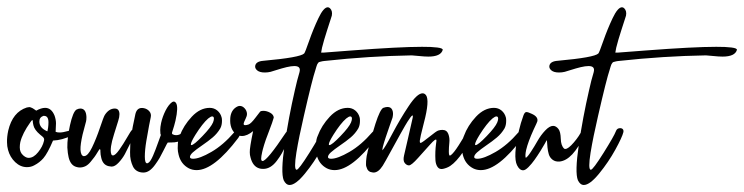

<svg xmlns="http://www.w3.org/2000/svg" viewBox="-23 -554 2078 536"><path d="M44.4 -118.2Q50.8 -113.3 57.1 -113.3Q70.8 -113.3 83.5 -129.2Q96.2 -145 99.6 -160.2L100.1 -162.6Q100.6 -165.5 99.6 -167.7Q98.6 -169.9 97.4 -171.1Q96.2 -172.4 93.3 -174.6Q90.3 -176.8 88.9 -178.2Q73.2 -191.4 70.3 -204.1Q68.4 -211.9 68.4 -216.8Q67.9 -222.2 61.5 -212.4Q39.6 -181.6 33.7 -157.2Q32.2 -149.9 32.2 -142.6Q32.2 -128.4 42 -120.1ZM98.1 -230.5Q86.9 -226.6 86.9 -214.8Q86.9 -199.7 102.1 -190.9Q108.9 -187 109.4 -187.5Q109.9 -188 111.3 -197.8Q112.3 -205.6 112.3 -212.4Q112.3 -230.5 100.1 -230.5ZM125 -161.6Q109.9 -126 98.1 -112.3Q87.4 -100.1 73.2 -92.8Q64 -87.4 52.2 -87.4Q34.2 -87.4 19.5 -101.3Q4.9 -115.2 -0.5 -135.3Q-3.4 -145.5 -3.4 -156.7Q-3.9 -171.4 0 -189.5Q12.2 -241.2 51.8 -253.9Q56.2 -254.4 58.1 -254.9Q60.1 -255.4 63.5 -253.9Q66.9 -252.4 68.4 -251.7Q69.8 -251 73.2 -248.5Q76.7 -246.1 78.1 -245.1Q92.3 -252.9 103 -252.9Q120.6 -252.9 129.4 -231Q133.3 -219.7 133.3 -209.5Q133.3 -204.6 132.3 -186Q136.7 -184.1 143.6 -184.1Q152.3 -184.1 166.7 -188.2Q181.2 -192.4 182.1 -192.4Q189 -193.4 189 -188Q189 -181.2 177.7 -175.8Q150.4 -162.6 125 -161.6Z M217.3 -215.3Q217.3 -214.8 213.6 -201.4Q210 -188 207.5 -178.2Q201.2 -150.4 201.7 -136.2Q202.6 -120.1 210 -118.2H211.9Q222.2 -118.2 233.9 -142.3Q245.6 -166.5 255.9 -197Q266.1 -227.5 269.5 -232.9Q281.2 -251 297.4 -251Q310.1 -251 310.5 -235.4Q310.5 -227.1 307.1 -216.8Q292.5 -170.9 290 -160.6Q286.1 -145 286.1 -133.3Q286.1 -126.5 288.6 -121.6Q290 -120.1 292.5 -120.1Q298.8 -120.1 310.1 -136Q321.3 -151.9 331.8 -170.2Q342.3 -188.5 345.2 -190.9Q350.1 -192.9 351.1 -192.9Q355.5 -192.9 355.5 -188Q355.5 -182.6 350.1 -172.9Q348.1 -169.4 340.3 -153.1Q332.5 -136.7 325.7 -124Q318.8 -111.3 308.3 -100.1Q297.9 -88.9 288.6 -88.9Q286.1 -88.9 285.2 -89.4Q265.1 -90.8 259.8 -112.8Q257.3 -122.6 257.3 -130.9V-134.3Q256.8 -137.7 255.9 -137.7Q254.4 -137.7 250.5 -130.9Q243.7 -119.6 240.5 -115.5Q237.3 -111.3 230.2 -102.5Q223.1 -93.8 215.6 -90.1Q208 -86.4 199.7 -86.4Q195.3 -86.4 190.4 -87.9Q173.8 -92.3 168.5 -115.2Q166 -125.5 165 -142.1Q164.6 -168.9 172.4 -204.6Q180.7 -241.7 190.4 -248Q196.3 -251 201.2 -251Q217.3 -251 218.3 -227.5Q218.3 -219.2 217.3 -215.3Z M489.7 -188Q494.6 -193.8 499.5 -193.8Q502.9 -193.8 504.6 -190.9Q506.3 -188 505.4 -184.1Q504.4 -179.2 498.5 -173.8Q489.3 -166 485.4 -163.3Q481.4 -160.6 473.6 -158.4Q465.8 -156.2 453.6 -156.2H450.7Q445.8 -156.2 445.3 -156Q444.8 -155.8 442.4 -151.4Q440.4 -147.9 433.8 -134.5Q427.2 -121.1 422.4 -112.8Q417.5 -104.5 409.9 -94Q402.3 -83.5 394.3 -77.9Q386.2 -72.3 377.4 -72.3Q367.2 -72.3 359.6 -76.7Q352.1 -81.1 348.1 -89.4Q344.2 -97.7 342 -107.2Q339.8 -116.7 340.1 -129.6Q340.3 -142.6 340.8 -153.8Q341.3 -165 343.8 -179Q346.2 -192.9 347.9 -201.7Q349.6 -210.4 352.1 -221.7Q354.5 -232.9 355 -235.8Q359.9 -255.9 378.9 -252Q388.2 -250 394 -243.2Q399.9 -236.3 397.9 -227.1Q396.5 -220.7 393.1 -203.1Q389.6 -185.5 385.5 -160.4Q381.3 -135.3 381.3 -116.7Q381.3 -98.1 387.7 -98.1Q389.2 -98.1 391.1 -99.6L392.1 -100.1Q397.5 -104 404.3 -119.6Q411.1 -135.3 418 -155Q424.8 -174.8 426.3 -177.7Q424.3 -177.7 424.3 -191.4Q424.3 -198.7 426.8 -210.9Q430.7 -228.5 439.2 -245.4Q447.8 -262.2 457.5 -269Q463.9 -272.9 468.3 -266.6Q475.6 -255.9 466.8 -216.8Q463.4 -202.6 458.5 -188Q456.5 -183.1 457.3 -180.9Q458 -178.7 463.9 -177.2Q479 -174.3 489.7 -188Z M522.5 -177.7Q509.8 -157.2 509.8 -150.9Q509.8 -148.9 511.2 -148.9Q518.1 -148.9 542.2 -174.1Q566.4 -199.2 571.8 -212.4Q574.2 -218.8 574.2 -222.7Q574.2 -229 569.3 -229Q565.4 -229 558.1 -223.1Q542.5 -209.5 522.5 -177.7ZM631.3 -185.1Q637.2 -191.4 642.1 -191.4Q648.4 -191.4 648.4 -184.6Q648.4 -178.2 642.1 -168.9Q574.2 -79.1 525.9 -79.1Q514.2 -79.1 504.4 -84Q481.9 -95.7 475.6 -122.1Q473.1 -131.8 473.1 -140.1Q473.1 -156.2 475.1 -163.6Q476.6 -170.4 478.5 -174.3Q489.3 -203.6 512.5 -228.3Q535.6 -252.9 562.5 -252.9Q574.7 -252.9 583.7 -245.4Q592.8 -237.8 595.7 -226.1Q596.7 -223.1 596.7 -216.8Q596.7 -204.1 591.8 -195.3Q583.5 -181.2 570.8 -170.4Q558.1 -159.7 541.3 -148.2Q524.4 -136.7 515.1 -128.4Q507.3 -121.1 507.3 -115.7Q507.3 -110.8 516.1 -110.8Q534.2 -110.8 567.1 -129.9Q600.1 -148.9 631.3 -185.1Z M683.6 -188Q667 -174.3 652.3 -174.3Q640.6 -174.3 632.3 -182.6Q624 -190.9 621.1 -203.6Q619.6 -210 619.6 -216.3Q619.6 -226.1 620.6 -230.5Q624.5 -250 641.1 -257.3Q644 -258.3 646.5 -258.3Q653.8 -258.3 659.9 -251.7Q666 -245.1 666.5 -236.3Q666.5 -230 663.1 -223.6Q657.2 -211.9 657.2 -208Q657.2 -204.6 661.6 -204.6Q665.5 -204.6 670.9 -206.5Q677.7 -209 689.9 -225.1Q702.1 -241.2 703.1 -242.2Q705.6 -244.6 711.9 -244.6Q721.7 -244.6 731.2 -239.3Q740.7 -233.9 741.2 -226.1V-225.6Q738.3 -214.4 727.8 -187.3Q717.3 -160.2 714.4 -149.9Q712.9 -145 710.9 -137.7L709 -129.9Q706.1 -117.2 706.1 -111.3Q706.1 -104.5 710 -104.5Q722.2 -104.5 774.9 -183.6Q782.2 -192.9 786.6 -192.9Q791.5 -192.9 791.5 -186Q791.5 -177.7 785.2 -166.5Q782.7 -162.1 775.6 -148.2Q768.6 -134.3 763.2 -125Q757.8 -115.7 749.5 -104.7Q741.2 -93.8 731.7 -88.1Q722.2 -82.5 711.9 -82.5Q704.6 -82.5 700.7 -84Q682.6 -89.4 676.3 -114.7Q674.3 -121.1 674.3 -128.9Q673.8 -141.1 683.6 -188Z M785.6 -37.6Q775.4 -37.6 769 -50.8Q760.3 -72.3 771.5 -149.4Q782.7 -226.6 800.3 -302.7Q806.2 -329.6 813 -352.1Q813.5 -353 813.5 -354.5Q816.9 -369.6 798.8 -369.6Q790 -369.6 776.9 -366.5Q763.7 -363.3 750 -358.9Q736.3 -354.5 732.4 -353.5Q724.6 -351.6 716.3 -351.6Q702.1 -351.6 695.1 -357.4Q688 -363.3 689.5 -370.6Q691.9 -382.8 712.4 -384.3Q815.4 -393.6 826.2 -404.8Q828.6 -407.2 840.1 -440.2Q851.6 -473.1 866 -503.4Q880.4 -533.7 892.1 -533.7Q895.5 -533.7 898.4 -530.8Q905.8 -523.4 903.3 -510.3Q902.3 -506.8 900.1 -500.2Q897.9 -493.7 897 -490.7Q895 -484.4 890.4 -470.2Q885.7 -456.1 882.1 -443.4Q878.4 -430.7 876 -420.9Q874 -411.1 873.5 -407.2H881.3Q886.2 -407.2 958.5 -413.1Q1091.8 -423.3 1155.3 -423.3Q1168.5 -423.3 1179 -422.9Q1189.5 -422.4 1197.5 -421.4Q1205.6 -420.4 1209.5 -418.7Q1213.4 -417 1212.9 -414.6Q1207.5 -396 1172.9 -396Q1162.6 -396 1146.2 -397.7Q1129.9 -399.4 1126.5 -399.4H1126Q1008.3 -397.5 882.8 -383.8Q877.4 -383.3 874 -382.3Q870.6 -381.3 868.4 -380.9Q866.2 -380.4 864.5 -377.4Q862.8 -374.5 862.3 -373.8Q861.8 -373 860.1 -367.4Q858.4 -361.8 857.9 -359.9Q848.6 -332.5 825.2 -230Q818.4 -200.2 813.2 -175.3Q808.1 -150.4 804.4 -127.9Q800.8 -105.5 800.8 -92.8Q800.8 -80.1 805.2 -80.1Q811 -80.1 840.6 -127.2Q870.1 -174.3 875 -187.5Q877.9 -196.3 887.2 -196.3Q891.6 -196.3 894.3 -193.4Q897 -190.4 896 -185.1Q892.6 -170.9 873.5 -136.2Q854.5 -101.6 828.4 -69.6Q802.2 -37.6 785.6 -37.6Z M907.7 -177.7Q895 -157.2 895 -150.9Q895 -148.9 896.5 -148.9Q903.3 -148.9 927.5 -174.1Q951.7 -199.2 957 -212.4Q959.5 -218.8 959.5 -222.7Q959.5 -229 954.6 -229Q950.7 -229 943.4 -223.1Q927.7 -209.5 907.7 -177.7ZM1016.6 -185.1Q1022.5 -191.4 1027.3 -191.4Q1033.7 -191.4 1033.7 -184.6Q1033.7 -178.2 1027.3 -168.9Q959.5 -79.1 911.1 -79.1Q899.4 -79.1 889.6 -84Q867.2 -95.7 860.8 -122.1Q858.4 -131.8 858.4 -140.1Q858.4 -156.2 860.4 -163.6Q861.8 -170.4 863.8 -174.3Q874.5 -203.6 897.7 -228.3Q920.9 -252.9 947.8 -252.9Q960 -252.9 969 -245.4Q978 -237.8 981 -226.1Q981.9 -223.1 981.9 -216.8Q981.9 -204.1 977.1 -195.3Q968.8 -181.2 956.1 -170.4Q943.4 -159.7 926.5 -148.2Q909.7 -136.7 900.4 -128.4Q892.6 -121.1 892.6 -115.7Q892.6 -110.8 901.4 -110.8Q919.4 -110.8 952.4 -129.9Q985.4 -148.9 1016.6 -185.1Z M1105 -120.1Q1106.9 -128.4 1116 -167.7Q1125 -207 1128.4 -222.2Q1133.8 -244.6 1114.7 -214.4Q1106 -201.2 1054.2 -106.4Q1047.4 -94.2 1045.4 -91.3Q1033.2 -72.3 1020 -72.3Q1017.1 -72.3 1010.3 -74.2Q1007.3 -75.7 1005.1 -77.9Q1002.9 -80.1 1001.7 -83.3Q1000.5 -86.4 999.5 -89.4Q998.5 -92.3 998.8 -96.9Q999 -101.6 999 -104.2Q999 -106.9 999.8 -112.1Q1000.5 -117.2 1000.7 -118.9Q1001 -120.6 1002.4 -126L1003.4 -131.3Q1003.4 -132.3 1004.4 -135.3Q1012.2 -168.5 1025.1 -208.5Q1038.1 -248.5 1046.9 -252.9Q1054.2 -255.4 1058.6 -255.4Q1068.4 -255.4 1072 -247.3Q1075.7 -239.3 1073.2 -227.5Q1072.8 -226.6 1072.8 -225.6Q1072.8 -224.6 1072.3 -224.1Q1070.8 -219.7 1064.9 -203.1Q1059.1 -186.5 1053.7 -170.4Q1048.3 -154.3 1045.9 -144.5Q1044.4 -138.7 1044.4 -134.3Q1050.8 -140.1 1072.5 -181.2Q1094.2 -222.2 1117.9 -257.8Q1141.6 -293.5 1156.7 -293.5Q1160.6 -293.5 1163.1 -291.5Q1177.2 -282.7 1164.1 -226.1Q1162.1 -217.3 1157.7 -200.4Q1153.3 -183.6 1151.9 -176.8Q1149.4 -165.5 1148.9 -160.9Q1148.4 -156.2 1150.9 -154.8L1151.4 -155.3Q1151.9 -155.3 1152.3 -155.3Q1157.2 -157.2 1176.3 -172.6Q1195.3 -188 1200.2 -189.5Q1206.1 -191.4 1211.9 -191.4Q1224.1 -191.4 1228.5 -180.2Q1232.9 -168.9 1231.4 -155.5Q1230 -142.1 1230 -130.9Q1230 -119.6 1232.9 -119.6Q1234.9 -119.6 1239.7 -124.5Q1249 -133.8 1265.4 -161.1Q1281.7 -188.5 1287.6 -191.9Q1294.9 -195.8 1296.4 -189Q1297.9 -182.1 1295.4 -176.3Q1291 -161.1 1271 -131.6Q1251 -102.1 1233.9 -90.8Q1225.1 -85 1213.4 -82.5Q1203.6 -80.6 1198.5 -87.9Q1193.4 -95.2 1192.6 -106.9Q1191.9 -118.7 1192.4 -130.6Q1192.9 -142.6 1194.3 -152.3Q1195.8 -162.1 1195.3 -163.1Q1193.8 -168.5 1178.2 -151.1Q1162.6 -133.8 1144 -113Q1125.5 -92.3 1118.7 -92.3Q1112.3 -92.3 1106.9 -98.9Q1101.6 -105.5 1105 -120.1Z M1315.9 -177.7Q1303.2 -157.2 1303.2 -150.9Q1303.2 -148.9 1304.7 -148.9Q1311.5 -148.9 1335.7 -174.1Q1359.9 -199.2 1365.2 -212.4Q1367.7 -218.8 1367.7 -222.7Q1367.7 -229 1362.8 -229Q1358.9 -229 1351.6 -223.1Q1335.9 -209.5 1315.9 -177.7ZM1424.8 -185.1Q1430.7 -191.4 1435.5 -191.4Q1441.9 -191.4 1441.9 -184.6Q1441.9 -178.2 1435.5 -168.9Q1367.7 -79.1 1319.3 -79.1Q1307.6 -79.1 1297.9 -84Q1275.4 -95.7 1269 -122.1Q1266.6 -131.8 1266.6 -140.1Q1266.6 -156.2 1268.6 -163.6Q1270 -170.4 1272 -174.3Q1282.7 -203.6 1305.9 -228.3Q1329.1 -252.9 1356 -252.9Q1368.2 -252.9 1377.2 -245.4Q1386.2 -237.8 1389.2 -226.1Q1390.1 -223.1 1390.1 -216.8Q1390.1 -204.1 1385.3 -195.3Q1377 -181.2 1364.3 -170.4Q1351.6 -159.7 1334.7 -148.2Q1317.9 -136.7 1308.6 -128.4Q1300.8 -121.1 1300.8 -115.7Q1300.8 -110.8 1309.6 -110.8Q1327.6 -110.8 1360.6 -129.9Q1393.6 -148.9 1424.8 -185.1Z M1601.6 -190.4Q1606.4 -194.8 1611.1 -192.1Q1615.7 -189.5 1611.8 -181.2Q1591.8 -141.6 1574.7 -123.3Q1557.6 -105 1539.1 -103Q1527.3 -102.1 1519.5 -108.2Q1511.7 -114.3 1509 -123.5Q1506.3 -132.8 1505.4 -142.3Q1504.4 -151.9 1504.2 -157.7Q1503.9 -163.6 1502.9 -162.1Q1501 -158.7 1498 -153.1Q1495.1 -147.5 1486.1 -133.1Q1477.1 -118.7 1469.2 -107.7Q1461.4 -96.7 1452.4 -87.6Q1443.4 -78.6 1437.5 -78.6Q1427.2 -78.6 1420.4 -92.8Q1408.7 -116.2 1425.8 -189.9Q1430.2 -209.5 1438.5 -232.4Q1441.9 -241.2 1446.5 -241.2Q1451.2 -241.2 1461.4 -236.3Q1480 -228 1477.1 -215.3Q1476.6 -212.9 1466.8 -192.4Q1451.2 -158.2 1445.8 -135.3Q1442.4 -119.1 1444.8 -113.3Q1449.7 -115.7 1459.2 -130.4Q1468.8 -145 1477.8 -160.9Q1486.8 -176.8 1499 -189.7Q1511.2 -202.6 1521 -202.6Q1529.3 -202.6 1536.1 -193.8Q1542 -186 1542.5 -166.7Q1543 -147.5 1551.8 -139.2Q1552.7 -138.2 1555.2 -138.2Q1563.5 -138.2 1579.1 -156.5Q1594.7 -174.8 1601.6 -190.4Z M1606.9 -37.6Q1596.7 -37.6 1590.3 -50.8Q1581.5 -72.3 1592.8 -149.4Q1604 -226.6 1621.6 -302.7Q1627.4 -329.6 1634.3 -352.1Q1634.8 -353 1634.8 -354.5Q1638.2 -369.6 1620.1 -369.6Q1611.3 -369.6 1598.1 -366.5Q1585 -363.3 1571.3 -358.9Q1557.6 -354.5 1553.7 -353.5Q1545.9 -351.6 1537.6 -351.6Q1523.4 -351.6 1516.4 -357.4Q1509.3 -363.3 1510.7 -370.6Q1513.2 -382.8 1533.7 -384.3Q1636.7 -393.6 1647.5 -404.8Q1649.9 -407.2 1661.4 -440.2Q1672.9 -473.1 1687.3 -503.4Q1701.7 -533.7 1713.4 -533.7Q1716.8 -533.7 1719.7 -530.8Q1727.1 -523.4 1724.6 -510.3Q1723.6 -506.8 1721.4 -500.2Q1719.2 -493.7 1718.3 -490.7Q1716.3 -484.4 1711.7 -470.2Q1707 -456.1 1703.4 -443.4Q1699.7 -430.7 1697.3 -420.9Q1695.3 -411.1 1694.8 -407.2H1702.6Q1707.5 -407.2 1779.8 -413.1Q1913.1 -423.3 1976.6 -423.3Q1989.7 -423.3 2000.2 -422.9Q2010.7 -422.4 2018.8 -421.4Q2026.9 -420.4 2030.8 -418.7Q2034.7 -417 2034.2 -414.6Q2028.8 -396 1994.1 -396Q1983.9 -396 1967.5 -397.7Q1951.2 -399.4 1947.8 -399.4H1947.3Q1829.6 -397.5 1704.1 -383.8Q1698.7 -383.3 1695.3 -382.3Q1691.9 -381.3 1689.7 -380.9Q1687.5 -380.4 1685.8 -377.4Q1684.1 -374.5 1683.6 -373.8Q1683.1 -373 1681.4 -367.4Q1679.7 -361.8 1679.2 -359.9Q1669.9 -332.5 1646.5 -230Q1639.6 -200.2 1634.5 -175.3Q1629.4 -150.4 1625.7 -127.9Q1622.1 -105.5 1622.1 -92.8Q1622.1 -80.1 1626.5 -80.1Q1632.3 -80.1 1661.9 -127.2Q1691.4 -174.3 1696.3 -187.5Q1699.2 -196.3 1708.5 -196.3Q1712.9 -196.3 1715.6 -193.4Q1718.3 -190.4 1717.3 -185.1Q1713.9 -170.9 1694.8 -136.2Q1675.8 -101.6 1649.7 -69.6Q1623.5 -37.6 1606.9 -37.6Z"/></svg>

Font: Sintesa 4
Style: 4
Weight: 400
Version: Version 001.000